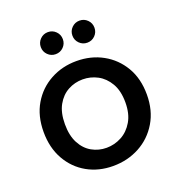

<svg xmlns="http://www.w3.org/2000/svg" viewBox="-136 -861 910 982"><g transform="rotate(-20 319.0 -370.0)"><path d="M314 9Q236 9 173.5 -26Q111 -61 74.5 -125.5Q38 -190 38 -276Q38 -363 75.5 -426.5Q113 -490 177 -525Q241 -560 319 -560Q398 -560 461.5 -525Q525 -490 562.5 -426.5Q600 -363 600 -276Q600 -190 561.5 -125.5Q523 -61 458 -26Q393 9 314 9ZM314 -90Q357 -90 395.5 -110.5Q434 -131 458.5 -172.5Q483 -214 483 -276Q483 -339 459 -380Q435 -421 397.5 -441Q360 -461 317 -461Q274 -461 237 -441Q200 -421 177 -380Q154 -339 154 -276Q154 -214 176 -172.5Q198 -131 234.5 -110.5Q271 -90 314 -90ZM233 -629Q208 -629 190.5 -646.5Q173 -664 173 -689Q173 -714 190.5 -731.5Q208 -749 233 -749Q258 -749 275.5 -731.5Q293 -714 293 -689Q293 -664 275.5 -646.5Q258 -629 233 -629ZM405 -629Q380 -629 362.5 -646.5Q345 -664 345 -689Q345 -714 362.5 -731.5Q380 -749 405 -749Q430 -749 447.5 -731.5Q465 -714 465 -689Q465 -664 447.5 -646.5Q430 -629 405 -629Z"/></g></svg>

Font: Poppins Medium
Style: Regular
Weight: 500
Designer: Ninad Kale (Devanagari), Jonny Pinhorn (Latin)
Version: Version 5.002